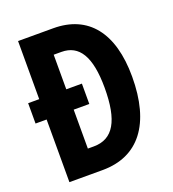

<svg xmlns="http://www.w3.org/2000/svg" viewBox="-131 -814 821 913"><g transform="rotate(-20 279.5 -357.0)"><path d="M242 -714H64V-420H8V-317H64V0H232C415 0 516 -131 516 -370C516 -593 418 -714 242 -714ZM240 -595C329 -595 375 -524 375 -364C375 -199 330 -120 231 -120H201V-317H280V-420H201V-595Z"/></g></svg>

Font: Noto Sans Devanagari ExtraCondensed
Style: Bold
Weight: 700
Width: 2
Designer: Jelle Bosma - Monotype Design Team
Foundry: Monotype Imaging Inc.
Version: Version 2.004